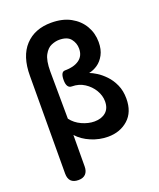

<svg xmlns="http://www.w3.org/2000/svg" viewBox="-157 -785 880 1061"><g transform="rotate(-20 283.0 -254.5)"><path d="M119 180Q61 180 61 121L63 -453Q63 -568 119.5 -628.5Q176 -689 273 -689Q340 -689 387 -663Q434 -637 459 -594Q484 -551 484 -499Q484 -455 467.5 -424.5Q451 -394 426.5 -377.5Q402 -361 376 -356Q393 -350 417 -335Q441 -320 465 -295Q489 -270 505 -234.5Q521 -199 521 -153Q521 -74 473.5 -31.5Q426 11 355 11Q304 11 255.5 -9.5Q207 -30 177 -64L176 121Q176 149 161.5 164.5Q147 180 119 180ZM313 -94Q354 -94 379.5 -115.5Q405 -137 405 -179Q405 -213 386 -245Q367 -277 334.5 -298Q302 -319 261 -319Q230 -319 230 -367Q230 -415 255 -415Q308 -415 339 -437Q370 -459 370 -502Q370 -534 350 -559.5Q330 -585 282 -585Q261 -585 236.5 -575Q212 -565 194.5 -533.5Q177 -502 177 -437L179 -159Q202 -128 239.5 -111Q277 -94 313 -94Z"/></g></svg>

Font: Zen Maru Gothic
Style: Bold
Weight: 700
Designer: Yoshimichi Ohira
Foundry: Positype
Version: Version 1.001